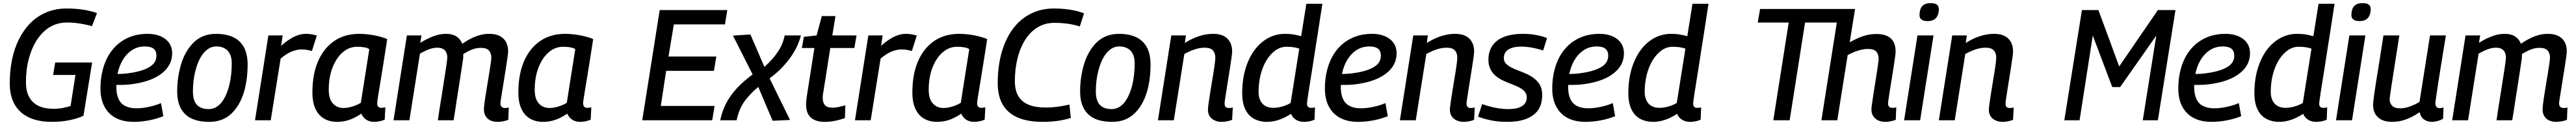

<svg xmlns="http://www.w3.org/2000/svg" viewBox="-20 -764 16384 794"><path d="M308 10Q247 10 198 -5Q149 -20 114 -50.5Q79 -81 60.5 -127Q42 -173 42 -234Q42 -313 56.5 -384.5Q71 -456 101 -515.5Q131 -575 174.5 -618.5Q218 -662 276 -686Q334 -710 404 -710Q458 -710 506 -703Q554 -696 597 -681L565 -598Q539 -605 514 -610Q489 -615 463 -618Q437 -621 406 -621Q346 -621 298 -592.5Q250 -564 216 -512Q182 -460 163.5 -391.5Q145 -323 145 -242Q145 -197 157.5 -165Q170 -133 193 -112.5Q216 -92 248 -82.5Q280 -73 319 -73Q353 -73 381.5 -78.5Q410 -84 429 -91L460 -288H318L331 -367H566L511 -29Q476 -12 424 -1Q372 10 308 10Z M703 -295Q730 -293 759.5 -295Q789 -297 818 -302Q892 -314 933.5 -340Q975 -366 975 -411Q975 -440 957 -454.5Q939 -469 901 -469Q848 -469 807 -436.5Q766 -404 743 -346.5Q720 -289 720 -211Q720 -166 734 -135.5Q748 -105 777 -90.5Q806 -76 848 -76Q870 -76 895 -79.5Q920 -83 948 -90Q976 -97 1004 -109L1019 -26Q977 -9 927.5 0.5Q878 10 831 10Q763 10 716 -15Q669 -40 644 -87.5Q619 -135 619 -201Q619 -276 639 -340Q659 -404 697.5 -450.5Q736 -497 792 -523Q848 -549 920 -549Q966 -549 1001 -534Q1036 -519 1055.5 -491.5Q1075 -464 1075 -425Q1075 -352 1013.5 -301.5Q952 -251 843 -233Q803 -226 766 -225Q729 -224 696 -225Z M1312 10Q1244 10 1199 -11Q1154 -32 1130.5 -75Q1107 -118 1107 -184Q1107 -229 1113.5 -273Q1120 -317 1132.5 -358Q1145 -399 1165 -433.5Q1185 -468 1212 -494.5Q1239 -521 1275 -535Q1311 -549 1354 -549Q1418 -549 1463 -528Q1508 -507 1531.5 -463.5Q1555 -420 1555 -353Q1555 -306 1549 -261Q1543 -216 1530.5 -175.5Q1518 -135 1498 -101Q1478 -67 1451.5 -42Q1425 -17 1390 -3.5Q1355 10 1312 10ZM1307 -71Q1333 -71 1354 -83Q1375 -95 1391 -116Q1407 -137 1419 -165Q1431 -193 1439 -225.5Q1447 -258 1450.5 -292.5Q1454 -327 1454 -361Q1454 -416 1427.5 -442.5Q1401 -469 1356 -469Q1330 -469 1309 -456.5Q1288 -444 1271 -422Q1254 -400 1242 -371.5Q1230 -343 1222 -311Q1214 -279 1210.5 -246.5Q1207 -214 1207 -184Q1207 -125 1232.5 -98Q1258 -71 1307 -71Z M1778 -539 1768 -473Q1799 -500 1825.5 -516.5Q1852 -533 1876.5 -541Q1901 -549 1926 -549Q1945 -549 1962.5 -546Q1980 -543 1995 -538L1964 -440Q1948 -445 1931 -447.5Q1914 -450 1898 -450Q1869 -450 1836 -437Q1803 -424 1765 -392L1702 0H1602L1687 -539Z M2360 10Q2341 10 2325 4Q2309 -2 2297 -14Q2285 -26 2278 -42Q2256 -27 2231.5 -15Q2207 -3 2180 3.5Q2153 10 2124 10Q2076 10 2040.5 -11Q2005 -32 1986 -73.5Q1967 -115 1967 -176Q1967 -293 2003.5 -376Q2040 -459 2106.5 -504Q2173 -549 2264 -549Q2287 -549 2312 -546.5Q2337 -544 2360.5 -539.5Q2384 -535 2405 -529Q2426 -523 2443 -516Q2428 -419 2417 -350.5Q2406 -282 2398.5 -236.5Q2391 -191 2386.5 -164.5Q2382 -138 2380.5 -125Q2379 -112 2379 -110Q2379 -94 2385.5 -86.5Q2392 -79 2405 -79Q2412 -79 2418 -80Q2424 -81 2431 -82L2427 -4Q2414 2 2396.5 6Q2379 10 2360 10ZM2275 -111 2329 -452Q2314 -461 2294 -464Q2274 -467 2252 -467Q2200 -467 2159 -431Q2118 -395 2094.5 -333.5Q2071 -272 2071 -193Q2071 -136 2097 -107Q2123 -78 2166 -78Q2184 -78 2203.5 -82.5Q2223 -87 2242 -94.5Q2261 -102 2275 -111Z M3145 10Q3119 10 3099.5 1Q3080 -8 3069 -26Q3058 -44 3058 -69Q3058 -79 3061 -104.5Q3064 -130 3069.5 -164Q3075 -198 3081 -234.5Q3087 -271 3092.5 -304.5Q3098 -338 3101.5 -363Q3105 -388 3105 -398Q3105 -426 3090 -443Q3075 -460 3039 -460Q3009 -460 2981.5 -449Q2954 -438 2926 -420Q2927 -416 2926.5 -408Q2926 -400 2926 -394Q2924 -381 2921 -359.5Q2918 -338 2913.5 -310.5Q2909 -283 2904.5 -252Q2900 -221 2894.5 -188Q2889 -155 2884 -122Q2879 -89 2874.5 -58Q2870 -27 2865 0H2765Q2769 -30 2774.5 -64.5Q2780 -99 2786 -136Q2792 -173 2797.5 -208.5Q2803 -244 2808 -276Q2813 -308 2817 -334Q2821 -360 2823 -376.5Q2825 -393 2825 -397Q2825 -415 2819 -429.5Q2813 -444 2799 -452.5Q2785 -461 2761 -461Q2735 -461 2707.5 -450.5Q2680 -440 2651 -423L2584 0H2483L2568 -539H2661L2653 -492Q2697 -519 2737 -534Q2777 -549 2816 -549Q2859 -549 2884.5 -531.5Q2910 -514 2920 -486Q2951 -507 2978.5 -520.5Q3006 -534 3033.5 -541.5Q3061 -549 3091 -549Q3133 -549 3159.5 -535Q3186 -521 3199 -496Q3212 -471 3212 -439Q3212 -429 3208.5 -403Q3205 -377 3199.5 -342.5Q3194 -308 3188 -270.5Q3182 -233 3176.5 -199Q3171 -165 3167 -140.5Q3163 -116 3163 -107Q3163 -93 3170.5 -85.5Q3178 -78 3191 -78Q3197 -78 3203.5 -78.5Q3210 -79 3216 -82L3213 -3Q3199 3 3180.5 6.5Q3162 10 3145 10Z M3670 10Q3651 10 3635 4Q3619 -2 3607 -14Q3595 -26 3588 -42Q3566 -27 3541.5 -15Q3517 -3 3490 3.5Q3463 10 3434 10Q3386 10 3350.5 -11Q3315 -32 3296 -73.5Q3277 -115 3277 -176Q3277 -293 3313.5 -376Q3350 -459 3416.5 -504Q3483 -549 3574 -549Q3597 -549 3622 -546.5Q3647 -544 3670.5 -539.5Q3694 -535 3715 -529Q3736 -523 3753 -516Q3738 -419 3727 -350.5Q3716 -282 3708.5 -236.5Q3701 -191 3696.5 -164.5Q3692 -138 3690.5 -125Q3689 -112 3689 -110Q3689 -94 3695.5 -86.5Q3702 -79 3715 -79Q3722 -79 3728 -80Q3734 -81 3741 -82L3737 -4Q3724 2 3706.5 6Q3689 10 3670 10ZM3585 -111 3639 -452Q3624 -461 3604 -464Q3584 -467 3562 -467Q3510 -467 3469 -431Q3428 -395 3404.5 -333.5Q3381 -272 3381 -193Q3381 -136 3407 -107Q3433 -78 3476 -78Q3494 -78 3513.5 -82.5Q3533 -87 3552 -94.5Q3571 -102 3585 -111Z M4065 0 4176 -700H4606L4591 -609H4266L4232 -405H4536L4521 -314H4217L4183 -91H4525L4510 0Z M4971 -539H5074Q5067 -510 5052.5 -477Q5038 -444 5014.5 -409Q4991 -374 4957 -338Q4923 -302 4875 -266L5005 -2L4894 3L4803 -212Q4779 -192 4759.5 -172Q4740 -152 4724.5 -132.5Q4709 -113 4697.5 -92Q4686 -71 4678.5 -48.5Q4671 -26 4665 0H4561Q4569 -39 4584 -76Q4599 -113 4623 -148.5Q4647 -184 4682.5 -219.5Q4718 -255 4767 -291L4642 -538L4753 -545L4842 -339Q4871 -365 4892 -389Q4913 -413 4928.5 -436.5Q4944 -460 4954.5 -485Q4965 -510 4971 -539Z M5357 -95 5354 -14Q5320 -2 5288 4Q5256 10 5225 10Q5189 10 5163 -1Q5137 -12 5122 -36Q5107 -60 5107 -101Q5107 -114 5109 -132Q5111 -150 5114 -167L5160 -459H5080L5093 -530L5174 -539L5207 -662H5294L5274 -539H5428L5414 -459H5261L5216 -174Q5214 -165 5213.5 -156.5Q5213 -148 5213 -141Q5213 -112 5227 -96Q5241 -80 5276 -80Q5295 -80 5315 -84.5Q5335 -89 5357 -95Z M5594 -539 5584 -473Q5615 -500 5641.5 -516.5Q5668 -533 5692.5 -541Q5717 -549 5742 -549Q5761 -549 5778.5 -546Q5796 -543 5811 -538L5780 -440Q5764 -445 5747 -447.5Q5730 -450 5714 -450Q5685 -450 5652 -437Q5619 -424 5581 -392L5518 0H5418L5503 -539Z M6176 10Q6157 10 6141 4Q6125 -2 6113 -14Q6101 -26 6094 -42Q6072 -27 6047.5 -15Q6023 -3 5996 3.5Q5969 10 5940 10Q5892 10 5856.5 -11Q5821 -32 5802 -73.5Q5783 -115 5783 -176Q5783 -293 5819.5 -376Q5856 -459 5922.5 -504Q5989 -549 6080 -549Q6103 -549 6128 -546.5Q6153 -544 6176.5 -539.5Q6200 -535 6221 -529Q6242 -523 6259 -516Q6244 -419 6233 -350.5Q6222 -282 6214.5 -236.5Q6207 -191 6202.5 -164.5Q6198 -138 6196.5 -125Q6195 -112 6195 -110Q6195 -94 6201.5 -86.5Q6208 -79 6221 -79Q6228 -79 6234 -80Q6240 -81 6247 -82L6243 -4Q6230 2 6212.5 6Q6195 10 6176 10ZM6091 -111 6145 -452Q6130 -461 6110 -464Q6090 -467 6068 -467Q6016 -467 5975 -431Q5934 -395 5910.5 -333.5Q5887 -272 5887 -193Q5887 -136 5913 -107Q5939 -78 5982 -78Q6000 -78 6019.5 -82.5Q6039 -87 6058 -94.5Q6077 -102 6091 -111Z M6611 10Q6519 10 6455.5 -16.5Q6392 -43 6359 -97.5Q6326 -152 6326 -236Q6326 -343 6351 -430.5Q6376 -518 6422 -580Q6468 -642 6534.5 -676Q6601 -710 6683 -710Q6718 -710 6750 -707Q6782 -704 6813.5 -697.5Q6845 -691 6875 -679L6848 -596Q6823 -604 6797 -609Q6771 -614 6743.5 -616.5Q6716 -619 6688 -619Q6628 -619 6581.5 -591.5Q6535 -564 6502.5 -514Q6470 -464 6452.5 -396Q6435 -328 6435 -249Q6435 -189 6458 -152Q6481 -115 6524.5 -98Q6568 -81 6630 -81Q6672 -81 6710.5 -86.5Q6749 -92 6782 -100L6791 -15Q6750 -2 6706 4Q6662 10 6611 10Z M7055 10Q6987 10 6942 -11Q6897 -32 6873.5 -75Q6850 -118 6850 -184Q6850 -229 6856.5 -273Q6863 -317 6875.5 -358Q6888 -399 6908 -433.5Q6928 -468 6955 -494.5Q6982 -521 7018 -535Q7054 -549 7097 -549Q7161 -549 7206 -528Q7251 -507 7274.5 -463.5Q7298 -420 7298 -353Q7298 -306 7292 -261Q7286 -216 7273.5 -175.5Q7261 -135 7241 -101Q7221 -67 7194.5 -42Q7168 -17 7133 -3.5Q7098 10 7055 10ZM7050 -71Q7076 -71 7097 -83Q7118 -95 7134 -116Q7150 -137 7162 -165Q7174 -193 7182 -225.5Q7190 -258 7193.5 -292.5Q7197 -327 7197 -361Q7197 -416 7170.5 -442.5Q7144 -469 7099 -469Q7073 -469 7052 -456.5Q7031 -444 7014 -422Q6997 -400 6985 -371.5Q6973 -343 6965 -311Q6957 -279 6953.5 -246.5Q6950 -214 6950 -184Q6950 -125 6975.5 -98Q7001 -71 7050 -71Z M7430 -539H7523L7516 -491Q7546 -510 7575 -522.5Q7604 -535 7634.5 -542Q7665 -549 7696 -549Q7756 -549 7786.5 -519Q7817 -489 7817 -437Q7817 -427 7813.5 -401Q7810 -375 7804.5 -340Q7799 -305 7793 -267.5Q7787 -230 7781.5 -196Q7776 -162 7772.5 -137.5Q7769 -113 7769 -106Q7769 -92 7775.5 -85Q7782 -78 7795 -78Q7801 -78 7807.5 -78.5Q7814 -79 7821 -82L7817 -3Q7803 3 7785 6.5Q7767 10 7750 10Q7725 10 7705 0.5Q7685 -9 7674 -26Q7663 -43 7663 -67Q7663 -78 7666.5 -103.5Q7670 -129 7675.5 -163.5Q7681 -198 7687 -234.5Q7693 -271 7698.5 -304.5Q7704 -338 7707 -363Q7710 -388 7710 -399Q7710 -427 7694.5 -444Q7679 -461 7643 -461Q7621 -461 7599.5 -456Q7578 -451 7556.5 -442Q7535 -433 7513 -421L7446 0H7345Z M8275 10Q8254 10 8238 4Q8222 -2 8210 -13.5Q8198 -25 8191 -41Q8172 -28 8147 -16Q8122 -4 8094 3Q8066 10 8039 10Q7992 10 7956 -9.5Q7920 -29 7900.5 -70Q7881 -111 7881 -172Q7881 -258 7902 -327.5Q7923 -397 7959.5 -446Q7996 -495 8045.5 -522Q8095 -549 8153 -549Q8185 -549 8210.5 -544.5Q8236 -540 8256 -534L8289 -740H8391Q8384 -699 8377 -650.5Q8370 -602 8361.5 -550Q8353 -498 8345 -446Q8337 -394 8329.5 -345.5Q8322 -297 8315 -254.5Q8308 -212 8303 -179.5Q8298 -147 8295.5 -128Q8293 -109 8293 -106Q8293 -93 8299.5 -86Q8306 -79 8319 -79Q8325 -79 8331.5 -79.5Q8338 -80 8344 -82L8341 -4Q8327 3 8309 6.5Q8291 10 8275 10ZM8078 -79Q8106 -79 8136 -87.5Q8166 -96 8189 -110L8244 -455Q8227 -461 8207.5 -464Q8188 -467 8163 -467Q8125 -467 8092.5 -444Q8060 -421 8035.5 -381Q8011 -341 7998 -289Q7985 -237 7985 -180Q7985 -148 7996.5 -125Q8008 -102 8029 -90.5Q8050 -79 8078 -79Z M8491 -295Q8518 -293 8547.5 -295Q8577 -297 8606 -302Q8680 -314 8721.5 -340Q8763 -366 8763 -411Q8763 -440 8745 -454.5Q8727 -469 8689 -469Q8636 -469 8595 -436.5Q8554 -404 8531 -346.5Q8508 -289 8508 -211Q8508 -166 8522 -135.5Q8536 -105 8565 -90.5Q8594 -76 8636 -76Q8658 -76 8683 -79.5Q8708 -83 8736 -90Q8764 -97 8792 -109L8807 -26Q8765 -9 8715.5 0.5Q8666 10 8619 10Q8551 10 8504 -15Q8457 -40 8432 -87.5Q8407 -135 8407 -201Q8407 -276 8427 -340Q8447 -404 8485.5 -450.5Q8524 -497 8580 -523Q8636 -549 8708 -549Q8754 -549 8789 -534Q8824 -519 8843.5 -491.5Q8863 -464 8863 -425Q8863 -352 8801.5 -301.5Q8740 -251 8631 -233Q8591 -226 8554 -225Q8517 -224 8484 -225Z M8969 -539H9062L9055 -491Q9085 -510 9114 -522.5Q9143 -535 9173.5 -542Q9204 -549 9235 -549Q9295 -549 9325.5 -519Q9356 -489 9356 -437Q9356 -427 9352.5 -401Q9349 -375 9343.5 -340Q9338 -305 9332 -267.5Q9326 -230 9320.5 -196Q9315 -162 9311.5 -137.5Q9308 -113 9308 -106Q9308 -92 9314.5 -85Q9321 -78 9334 -78Q9340 -78 9346.5 -78.5Q9353 -79 9360 -82L9356 -3Q9342 3 9324 6.5Q9306 10 9289 10Q9264 10 9244 0.5Q9224 -9 9213 -26Q9202 -43 9202 -67Q9202 -78 9205.5 -103.5Q9209 -129 9214.5 -163.5Q9220 -198 9226 -234.5Q9232 -271 9237.5 -304.5Q9243 -338 9246 -363Q9249 -388 9249 -399Q9249 -427 9233.5 -444Q9218 -461 9182 -461Q9160 -461 9138.5 -456Q9117 -451 9095.5 -442Q9074 -433 9052 -421L8985 0H8884Z M9381 -23 9407 -103Q9428 -95 9456 -87.5Q9484 -80 9514 -75.5Q9544 -71 9573 -71Q9615 -71 9641 -80.5Q9667 -90 9679 -106.5Q9691 -123 9691 -144Q9691 -167 9678 -182Q9665 -197 9643 -208.5Q9621 -220 9595 -229.5Q9569 -239 9543 -251Q9517 -263 9495.5 -280Q9474 -297 9460.5 -323Q9447 -349 9447 -386Q9447 -423 9460.5 -453Q9474 -483 9501 -504.5Q9528 -526 9569.5 -537.5Q9611 -549 9667 -549Q9711 -549 9751 -541.5Q9791 -534 9820 -522L9795 -443Q9775 -450 9752 -455.5Q9729 -461 9705 -464.5Q9681 -468 9657 -468Q9617 -468 9592 -458.5Q9567 -449 9556 -433Q9545 -417 9545 -396Q9545 -374 9558.5 -360Q9572 -346 9593.5 -335Q9615 -324 9641 -314.5Q9667 -305 9693 -293Q9719 -281 9741 -263.5Q9763 -246 9776 -221.5Q9789 -197 9789 -160Q9789 -125 9779.5 -97.5Q9770 -70 9751 -50Q9732 -30 9705 -16.5Q9678 -3 9643 3.5Q9608 10 9566 10Q9509 10 9463.5 0.5Q9418 -9 9381 -23Z M9937 -295Q9964 -293 9993.5 -295Q10023 -297 10052 -302Q10126 -314 10167.5 -340Q10209 -366 10209 -411Q10209 -440 10191 -454.5Q10173 -469 10135 -469Q10082 -469 10041 -436.5Q10000 -404 9977 -346.5Q9954 -289 9954 -211Q9954 -166 9968 -135.5Q9982 -105 10011 -90.5Q10040 -76 10082 -76Q10104 -76 10129 -79.5Q10154 -83 10182 -90Q10210 -97 10238 -109L10253 -26Q10211 -9 10161.5 0.5Q10112 10 10065 10Q9997 10 9950 -15Q9903 -40 9878 -87.5Q9853 -135 9853 -201Q9853 -276 9873 -340Q9893 -404 9931.5 -450.5Q9970 -497 10026 -523Q10082 -549 10154 -549Q10200 -549 10235 -534Q10270 -519 10289.5 -491.5Q10309 -464 10309 -425Q10309 -352 10247.5 -301.5Q10186 -251 10077 -233Q10037 -226 10000 -225Q9963 -224 9930 -225Z M10731 10Q10710 10 10694 4Q10678 -2 10666 -13.5Q10654 -25 10647 -41Q10628 -28 10603 -16Q10578 -4 10550 3Q10522 10 10495 10Q10448 10 10412 -9.5Q10376 -29 10356.5 -70Q10337 -111 10337 -172Q10337 -258 10358 -327.5Q10379 -397 10415.5 -446Q10452 -495 10501.5 -522Q10551 -549 10609 -549Q10641 -549 10666.5 -544.5Q10692 -540 10712 -534L10745 -740H10847Q10840 -699 10833 -650.5Q10826 -602 10817.5 -550Q10809 -498 10801 -446Q10793 -394 10785.5 -345.5Q10778 -297 10771 -254.5Q10764 -212 10759 -179.5Q10754 -147 10751.5 -128Q10749 -109 10749 -106Q10749 -93 10755.5 -86Q10762 -79 10775 -79Q10781 -79 10787.5 -79.5Q10794 -80 10800 -82L10797 -4Q10783 3 10765 6.5Q10747 10 10731 10ZM10534 -79Q10562 -79 10592 -87.5Q10622 -96 10645 -110L10700 -455Q10683 -461 10663.5 -464Q10644 -467 10619 -467Q10581 -467 10548.5 -444Q10516 -421 10491.5 -381Q10467 -341 10454 -289Q10441 -237 10441 -180Q10441 -148 10452.5 -125Q10464 -102 10485 -90.5Q10506 -79 10534 -79Z M11929 -391Q11929 -419 11914 -436Q11899 -453 11862 -453Q11840 -453 11818.5 -448Q11797 -443 11775.5 -434.5Q11754 -426 11732 -414L11666 0H11565L11663 -621H11461L11363 0H11259L11357 -621H11160L11175 -707H11779L11745 -496Q11775 -512 11802.5 -524Q11830 -536 11858 -542Q11886 -548 11917 -548Q11958 -548 11985 -534.5Q12012 -521 12024.5 -496Q12037 -471 12037 -437Q12037 -427 12033.5 -401Q12030 -375 12024.5 -340Q12019 -305 12013 -267.5Q12007 -230 12001.5 -196Q11996 -162 11992.5 -138Q11989 -114 11989 -106Q11989 -93 11996 -86Q12003 -79 12016 -79Q12022 -79 12028.5 -79.5Q12035 -80 12041 -83L12038 -3Q12023 3 12005 6.5Q11987 10 11971 10Q11945 10 11925.5 0.5Q11906 -9 11894.5 -26.5Q11883 -44 11883 -68Q11883 -78 11886.5 -102.5Q11890 -127 11895 -160.5Q11900 -194 11906 -230Q11912 -266 11917 -299.5Q11922 -333 11925.5 -357.5Q11929 -382 11929 -391Z M12091 0 12176 -539H12278L12193 0ZM12260 -744Q12287 -744 12299.5 -734.5Q12312 -725 12312 -704Q12311 -680 12303 -663.5Q12295 -647 12279.5 -638.5Q12264 -630 12240 -630Q12215 -630 12201.5 -640Q12188 -650 12189 -671Q12190 -695 12197 -711Q12204 -727 12219.5 -735.5Q12235 -744 12260 -744Z M12397 -539H12490L12483 -491Q12513 -510 12542 -522.5Q12571 -535 12601.5 -542Q12632 -549 12663 -549Q12723 -549 12753.5 -519Q12784 -489 12784 -437Q12784 -427 12780.5 -401Q12777 -375 12771.5 -340Q12766 -305 12760 -267.5Q12754 -230 12748.5 -196Q12743 -162 12739.5 -137.5Q12736 -113 12736 -106Q12736 -92 12742.5 -85Q12749 -78 12762 -78Q12768 -78 12774.5 -78.5Q12781 -79 12788 -82L12784 -3Q12770 3 12752 6.5Q12734 10 12717 10Q12692 10 12672 0.5Q12652 -9 12641 -26Q12630 -43 12630 -67Q12630 -78 12633.5 -103.5Q12637 -129 12642.5 -163.5Q12648 -198 12654 -234.5Q12660 -271 12665.5 -304.5Q12671 -338 12674 -363Q12677 -388 12677 -399Q12677 -427 12661.5 -444Q12646 -461 12610 -461Q12588 -461 12566.5 -456Q12545 -451 12523.5 -442Q12502 -433 12480 -421L12413 0H12312Z M13110 0 13222 -700H13327L13459 -342L13705 -700H13817L13705 0H13609L13695 -538L13465 -211H13415L13291 -538L13207 0Z M13919 -295Q13946 -293 13975.5 -295Q14005 -297 14034 -302Q14108 -314 14149.5 -340Q14191 -366 14191 -411Q14191 -440 14173 -454.5Q14155 -469 14117 -469Q14064 -469 14023 -436.5Q13982 -404 13959 -346.5Q13936 -289 13936 -211Q13936 -166 13950 -135.5Q13964 -105 13993 -90.5Q14022 -76 14064 -76Q14086 -76 14111 -79.5Q14136 -83 14164 -90Q14192 -97 14220 -109L14235 -26Q14193 -9 14143.5 0.5Q14094 10 14047 10Q13979 10 13932 -15Q13885 -40 13860 -87.5Q13835 -135 13835 -201Q13835 -276 13855 -340Q13875 -404 13913.5 -450.5Q13952 -497 14008 -523Q14064 -549 14136 -549Q14182 -549 14217 -534Q14252 -519 14271.5 -491.5Q14291 -464 14291 -425Q14291 -352 14229.5 -301.5Q14168 -251 14059 -233Q14019 -226 13982 -225Q13945 -224 13912 -225Z M14713 10Q14692 10 14676 4Q14660 -2 14648 -13.5Q14636 -25 14629 -41Q14610 -28 14585 -16Q14560 -4 14532 3Q14504 10 14477 10Q14430 10 14394 -9.5Q14358 -29 14338.5 -70Q14319 -111 14319 -172Q14319 -258 14340 -327.5Q14361 -397 14397.5 -446Q14434 -495 14483.5 -522Q14533 -549 14591 -549Q14623 -549 14648.5 -544.5Q14674 -540 14694 -534L14727 -740H14829Q14822 -699 14815 -650.5Q14808 -602 14799.5 -550Q14791 -498 14783 -446Q14775 -394 14767.5 -345.5Q14760 -297 14753 -254.5Q14746 -212 14741 -179.5Q14736 -147 14733.5 -128Q14731 -109 14731 -106Q14731 -93 14737.5 -86Q14744 -79 14757 -79Q14763 -79 14769.5 -79.5Q14776 -80 14782 -82L14779 -4Q14765 3 14747 6.5Q14729 10 14713 10ZM14516 -79Q14544 -79 14574 -87.5Q14604 -96 14627 -110L14682 -455Q14665 -461 14645.5 -464Q14626 -467 14601 -467Q14563 -467 14530.5 -444Q14498 -421 14473.5 -381Q14449 -341 14436 -289Q14423 -237 14423 -180Q14423 -148 14434.5 -125Q14446 -102 14467 -90.5Q14488 -79 14516 -79Z M14838 0 14923 -539H15025L14940 0ZM15007 -744Q15034 -744 15046.5 -734.5Q15059 -725 15059 -704Q15058 -680 15050 -663.5Q15042 -647 15026.5 -638.5Q15011 -630 14987 -630Q14962 -630 14948.5 -640Q14935 -650 14936 -671Q14937 -695 14944 -711Q14951 -727 14966.5 -735.5Q14982 -744 15007 -744Z M15195 10Q15136 10 15105 -19Q15074 -48 15074 -97Q15074 -108 15076 -126.5Q15078 -145 15082.5 -175.5Q15087 -206 15094.5 -253.5Q15102 -301 15113.5 -371Q15125 -441 15140 -539H15241Q15226 -445 15216 -381Q15206 -317 15199.5 -275Q15193 -233 15189 -207Q15185 -181 15183 -165Q15181 -149 15179 -136Q15179 -109 15195 -92.5Q15211 -76 15244 -76Q15266 -76 15286 -81Q15306 -86 15327 -95Q15348 -104 15369 -116L15436 -539H15537Q15517 -418 15504.5 -340Q15492 -262 15485 -216Q15478 -170 15475 -148.5Q15472 -127 15471 -119.5Q15470 -112 15470 -110Q15470 -93 15477 -85Q15484 -77 15497 -77Q15501 -77 15508 -78Q15515 -79 15522 -82L15519 -10Q15505 -1 15485 4.5Q15465 10 15449 10Q15418 10 15397 -6Q15376 -22 15370 -51Q15340 -31 15311.5 -17.5Q15283 -4 15254.5 3Q15226 10 15195 10Z M16239 10Q16213 10 16193.5 1Q16174 -8 16163 -26Q16152 -44 16152 -69Q16152 -79 16155 -104.5Q16158 -130 16163.5 -164Q16169 -198 16175 -234.5Q16181 -271 16186.5 -304.5Q16192 -338 16195.5 -363Q16199 -388 16199 -398Q16199 -426 16184 -443Q16169 -460 16133 -460Q16103 -460 16075.5 -449Q16048 -438 16020 -420Q16021 -416 16020.5 -408Q16020 -400 16020 -394Q16018 -381 16015 -359.5Q16012 -338 16007.5 -310.5Q16003 -283 15998.5 -252Q15994 -221 15988.5 -188Q15983 -155 15978 -122Q15973 -89 15968.5 -58Q15964 -27 15959 0H15859Q15863 -30 15868.5 -64.5Q15874 -99 15880 -136Q15886 -173 15891.5 -208.5Q15897 -244 15902 -276Q15907 -308 15911 -334Q15915 -360 15917 -376.5Q15919 -393 15919 -397Q15919 -415 15913 -429.5Q15907 -444 15893 -452.5Q15879 -461 15855 -461Q15829 -461 15801.5 -450.5Q15774 -440 15745 -423L15678 0H15577L15662 -539H15755L15747 -492Q15791 -519 15831 -534Q15871 -549 15910 -549Q15953 -549 15978.5 -531.5Q16004 -514 16014 -486Q16045 -507 16072.5 -520.5Q16100 -534 16127.5 -541.5Q16155 -549 16185 -549Q16227 -549 16253.5 -535Q16280 -521 16293 -496Q16306 -471 16306 -439Q16306 -429 16302.5 -403Q16299 -377 16293.5 -342.5Q16288 -308 16282 -270.5Q16276 -233 16270.5 -199Q16265 -165 16261 -140.5Q16257 -116 16257 -107Q16257 -93 16264.5 -85.5Q16272 -78 16285 -78Q16291 -78 16297.5 -78.5Q16304 -79 16310 -82L16307 -3Q16293 3 16274.5 6.5Q16256 10 16239 10Z"/></svg>

Font: Georama ExtraCondensed Thin Medium
Style: Italic
Weight: 500
Italic angle: -9°
Version: Version 1.001